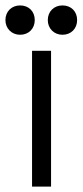

<svg xmlns="http://www.w3.org/2000/svg" viewBox="-46 -687 304 707"><path d="M72 -500V0H142V-500ZM28 -667C-3 -667 -26 -645 -26 -613C-26 -582 -3 -559 28 -559C60 -559 82 -582 82 -613C82 -645 60 -667 28 -667ZM184 -667C153 -667 130 -645 130 -613C130 -582 153 -559 184 -559C216 -559 238 -582 238 -613C238 -645 216 -667 184 -667Z"/></svg>

Font: Gully Light
Style: Regular
Weight: 300
Designer: jaikishan Patel
Foundry: MagicType
Version: Version 1.000;Glyphs 3.2 (3242)